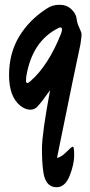

<svg xmlns="http://www.w3.org/2000/svg" viewBox="-20 -538 377 805"><path d="M317 -351Q301 -280 219 124Q237 121 258.5 99Q280 77 285.5 77Q291 77 291 114Q291 151 272 199Q253 247 217 247Q169 247 161 178Q156 145 156 84Q156 23 190 -160Q156 -112 142 -97Q128 -78 107.5 -78Q87 -78 66 -94Q18 -132 18 -223Q18 -314 59.5 -383.5Q101 -453 173 -500Q198 -518 229 -518Q260 -518 279.5 -499Q299 -480 301 -460.5Q303 -441 312.5 -421.5Q322 -402 322 -393Q322 -384 317 -351ZM232 -423Q230 -423 226 -421Q114 -366 90 -216Q89 -209 89 -199.5Q89 -190 94.5 -190Q100 -190 109 -199Q183 -264 236 -397Q240 -407 240 -415Q240 -423 232 -423Z"/></svg>

Font: Ma Shan Zheng
Style: Regular
Weight: 400
Designer: ZhongQi
Foundry: ZhongQi
Version: Version 2.001